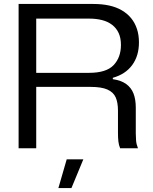

<svg xmlns="http://www.w3.org/2000/svg" viewBox="-20 -749 771 970"><path d="M74 0V-729H450Q496 -729 532 -721Q568 -713 596 -696.5Q624 -680 643 -656.5Q662 -633 672 -602.5Q682 -572 682 -535Q682 -467 648 -420.5Q614 -374 550 -356V-349Q592 -343 617.5 -324.5Q643 -306 654.5 -276.5Q666 -247 666 -205V-75Q666 -57 667.5 -38.5Q669 -20 677 0H587Q580 -16 578 -35Q576 -54 576 -78V-190Q576 -231 564.5 -257Q553 -283 523 -296.5Q493 -310 438 -310H152V-381H430Q517 -381 554 -420Q591 -459 591 -522Q591 -557 579.5 -582Q568 -607 546.5 -623.5Q525 -640 495.5 -647.5Q466 -655 430 -655H163V0ZM275 201 317 56H401L341 201Z"/></svg>

Font: Mona Sans SemiExpanded
Style: Regular
Weight: 400
Width: 6
Designer: Deni Anggara
Foundry: GitHub
Version: Version 2.000